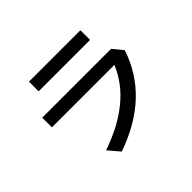

<svg xmlns="http://www.w3.org/2000/svg" viewBox="-158 -926 1278 1278"><g transform="rotate(-45 481.0 -287.0)"><path d="M233 -670H717V-579H233ZM341 96 273 16Q613 -101 714 -347H126V-438H774L832 -367Q724 -38 341 96Z"/></g></svg>

Font: Gmarket Sans TTF Medium
Style: Regular
Weight: 500
Designer: Creative Director : Sungho Lee; Art Director : Kiwoong Choi; Project Manager : Sori Yang, Jongwook Yoon; Font Designer :
Foundry: Sandoll Inc.
Version: Version 1.000;hotconv 1.0.109;makeotfexe 2.5.65596